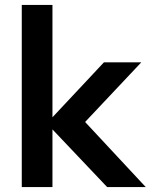

<svg xmlns="http://www.w3.org/2000/svg" viewBox="-20 -756 609 776"><path d="M569 0H413L192 -233V0H68V-736H192V-282L400 -504H551L324 -263Z"/></svg>

Font: PRinguin Sans
Style: Bold
Weight: 700
Designer: Vernon Adams
Foundry: Vernon Adams
Version: ""